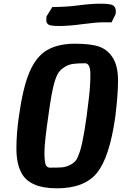

<svg xmlns="http://www.w3.org/2000/svg" viewBox="-20 -1005 660 1041"><path d="M605 -371Q574 -152 506 -68Q438 16 289 16Q140 16 96 -68Q69 -118 69 -199.5Q69 -281 82 -371Q104 -531 140.5 -615.5Q177 -700 236.5 -734Q296 -768 386.5 -768Q477 -768 522 -750.5Q567 -733 593.5 -688.5Q620 -644 620 -568.5Q620 -493 605 -371ZM441 -662Q401 -662 376 -658.5Q351 -655 330 -641.5Q309 -628 297.5 -611.5Q286 -595 275 -558Q260 -508 243 -383Q221 -232 221 -180.5Q221 -129 227.5 -112.5Q234 -96 251 -96Q292 -96 314.5 -97.5Q337 -99 359.5 -110.5Q382 -122 392 -136Q402 -150 414 -186Q438 -263 462 -474Q470 -541 470 -601.5Q470 -662 441 -662ZM585 -884Q578 -884 539.5 -884Q501 -884 426.5 -874Q352 -864 302 -864Q252 -864 241.5 -872.5Q231 -881 231 -894.5Q231 -908 232 -916L264 -967Q339 -967 406 -976Q473 -985 526 -985Q579 -985 593.5 -975.5Q608 -966 608 -944Q608 -937 607 -929Z"/></svg>

Font: Chau Philomene One
Style: Italic
Weight: 400
Designer: Vicente Lamonaca
Foundry: TipoType
Version: Version 1.001